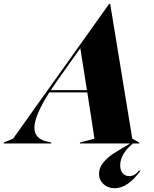

<svg xmlns="http://www.w3.org/2000/svg" viewBox="-107 -759 813 1016"><path d="M164 -5V0H-87V-5L-38 -25L471 -739H476L593 -25L630 -5V0H596Q529 57 529 116Q529 143 542.5 158Q556 173 577 173Q606 173 628 144H637Q569 237 500 237Q464 237 440.5 215Q417 193 417 161Q417 129 439 102Q461 75 491.5 55Q522 35 579 2V0H316V-5L393 -25L355 -270H154Q75 -146 75 -83Q75 -25 142 -10ZM353 -282 318 -504 198 -335 162 -282Z"/></svg>

Font: Nyght Serif Dark Italic
Style: Regular
Weight: 800
Italic angle: -16°
Designer: Maksym Kobuzan
Version: Version 0.400